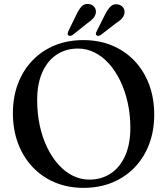

<svg xmlns="http://www.w3.org/2000/svg" viewBox="-20 -915 830 953"><path d="M393.5 -716Q472.5 -716 537.2 -688.8Q602 -661.5 648.8 -611.8Q695.5 -562 720.5 -494.5Q745.5 -427 745.5 -345.5Q745.5 -266.5 720.5 -200Q695.5 -133.5 649 -84.8Q602.5 -36 537.8 -9.2Q473 17.5 394.5 17.5Q316.5 17.5 252 -9.8Q187.5 -37 141 -86.8Q94.5 -136.5 69.2 -204.2Q44 -272 44 -353.5Q44 -433 69 -499.2Q94 -565.5 140.5 -614.2Q187 -663 251.2 -689.5Q315.5 -716 393.5 -716ZM627 -280.5Q627 -346.5 613.8 -405.8Q600.5 -465 576.8 -514Q553 -563 520.8 -599Q488.5 -635 449.5 -654.5Q410.5 -674 367 -674Q306.5 -674 260.8 -643.5Q215 -613 189.8 -555.8Q164.5 -498.5 164.5 -418.5Q164.5 -352 177.2 -292.5Q190 -233 213.8 -183.8Q237.5 -134.5 269.8 -98.5Q302 -62.5 341 -43Q380 -23.5 423 -23.5Q484 -23.5 530 -54.2Q576 -85 601.5 -142.5Q627 -200 627 -280.5ZM360 -844Q372 -869 385.2 -883.2Q398.5 -897.5 419.5 -895Q437 -893.5 447.2 -881.5Q457.5 -869.5 456 -853.5Q454 -837 443 -824.5Q432 -812 414 -800L340 -741Q335 -738 329.2 -737.2Q323.5 -736.5 319 -739.5Q315 -743.5 315.8 -748.2Q316.5 -753 318.5 -759ZM502 -844Q514.5 -868.5 528.5 -882.5Q542.5 -896.5 563 -893.5Q580.5 -891 590.2 -879Q600 -867 598 -850.5Q595.5 -834 584 -822Q572.5 -810 554 -798.5L479.5 -741Q474 -737.5 468.2 -737Q462.5 -736.5 459 -740Q455 -744 455.8 -748.8Q456.5 -753.5 459.5 -759Z"/></svg>

Font: Fraunces 24pt
Style: Regular
Weight: 400
Version: Version 1.000;[b76b70a41]